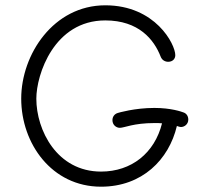

<svg xmlns="http://www.w3.org/2000/svg" viewBox="-20 -703 791 724"><path d="M672 -279C664 -282 625 -296 562 -296C488 -296 427 -278 424 -277C411 -273 404 -262 404 -250C404 -232 418 -221 432 -221C449 -221 483 -239 563 -239C573 -239 582 -239 591 -238C563 -126 476 -56 361 -56C195 -56 117 -212 117 -331C117 -422 184 -626 377 -626C503 -626 561 -554 586 -489C591 -476 603 -470 614 -470C630 -470 641 -480 641 -495C641 -536 566 -683 377 -683C182 -683 60 -498 60 -331C60 -162 175 1 361 1C516 1 617 -101 647 -228C652 -226 659 -224 662 -224C676 -224 690 -235 690 -252C690 -264 684 -275 672 -279Z"/></svg>

Font: Comic Neue
Style: Normal
Weight: 400
Designer: Craig Rozynski
Foundry: Craig Rozynski
Version: Version 2.003